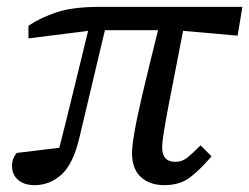

<svg xmlns="http://www.w3.org/2000/svg" viewBox="-20 -528 727 560"><path d="M63 -416V-453Q99 -477 146 -492.5Q193 -508 271 -508H687L673 -424L514 -438Q494 -334 481.5 -271Q469 -208 463 -173.5Q457 -139 455 -123Q453 -107 453 -98Q453 -56 491 -56Q511 -56 526 -68Q541 -80 565 -104L597 -72Q561 -30 532 -9Q503 12 459 12Q416 12 390.5 -12Q365 -36 365 -82Q365 -100 372 -141.5Q379 -183 396 -255.5Q413 -328 441 -440H286Q267 -361 248.5 -282Q230 -203 211 -124Q193 -49 159 -18.5Q125 12 81 12Q50 12 32.5 -3.5Q15 -19 15 -44Q15 -66 29 -82Q61 -86 91.5 -89.5Q122 -93 153 -97Q175 -183 195.5 -268Q216 -353 237 -438Z"/></svg>

Font: Source Serif 4 Caption
Style: Italic
Weight: 400
Italic angle: -12°
Designer: Frank Grießhammer
Foundry: Adobe Systems Incorporated
Version: Version 4.004;hotconv 1.0.117;makeotfexe 2.5.65602